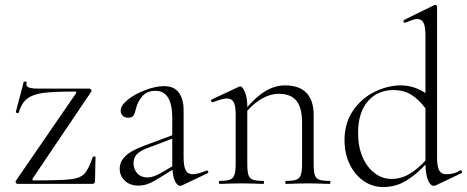

<svg xmlns="http://www.w3.org/2000/svg" viewBox="-20 -745 1892 778"><path d="M288 -367Q292 -374 283 -374Q198 -374 155.5 -368.5Q113 -363 90 -345Q67 -327 56 -289Q56 -287 52 -287Q49 -287 46 -288.5Q43 -290 44 -291L76 -413Q77 -415 83 -414.5Q89 -414 88 -412Q84 -397 94.5 -391.5Q105 -386 135 -386H342Q346 -386 349 -382Q352 -378 350 -374L112 -21Q108 -14 117 -14Q226 -14 265.5 -18.5Q305 -23 322 -41Q339 -59 356 -109Q357 -111 362 -111Q367 -111 367 -109L365 -11Q365 -7 362.5 -3.5Q360 0 356 0H51Q47 0 44.5 -4Q42 -8 44 -12Z M819 -54Q823 -54 824 -49.5Q825 -45 821 -43L718 6Q714 8 710 8Q699 8 690 -9.5Q681 -27 679 -57L624 -23Q599 -7 580 0Q561 7 541 7Q506 7 485.5 -13Q465 -33 465 -61Q465 -89 487 -111.5Q509 -134 563 -154L678 -197V-267Q678 -377 610 -377Q576 -377 557 -355.5Q538 -334 531 -305Q527 -287 521.5 -277.5Q516 -268 499 -268Q485 -268 477 -276.5Q469 -285 469 -296Q469 -318 498.5 -341.5Q528 -365 570 -380.5Q612 -396 645 -396Q685 -396 704.5 -370Q724 -344 724 -297V-108Q724 -71 732.5 -55Q741 -39 762 -39Q781 -39 817 -54ZM678 -71V-74V-183L572 -143Q543 -131 532 -117Q521 -103 521 -84Q521 -60 536 -43Q551 -26 578 -26Q600 -26 630 -43Z M1316 0Q1293 0 1280 -1L1228 -2L1175 -1Q1162 0 1139 0Q1136 0 1136 -6Q1136 -12 1139 -12Q1168 -12 1181 -17Q1194 -22 1199 -36.5Q1204 -51 1204 -81V-248Q1204 -309 1181 -337Q1158 -365 1109 -365Q1077 -365 1043.5 -346.5Q1010 -328 982 -296V-81Q982 -51 986.5 -36.5Q991 -22 1004.5 -17Q1018 -12 1047 -12Q1050 -12 1050 -6Q1050 0 1047 0Q1024 0 1011 -1L959 -2L906 -1Q893 0 870 0Q867 0 867 -6Q867 -12 870 -12Q899 -12 912 -17Q925 -22 930 -36.5Q935 -51 935 -81V-281Q935 -316 927 -331Q919 -346 899 -346Q883 -346 843 -331H841Q837 -331 835.5 -335.5Q834 -340 838 -342L949 -394Q951 -395 954 -395Q962 -395 972 -372.5Q982 -350 982 -315V-311Q1022 -357 1059 -378Q1096 -399 1136 -399Q1192 -399 1221.5 -369Q1251 -339 1251 -278V-81Q1251 -51 1255.5 -36.5Q1260 -22 1273.5 -17Q1287 -12 1316 -12Q1319 -12 1319 -6Q1319 0 1316 0Z M1846 -55Q1850 -55 1851.5 -50Q1853 -45 1849 -43L1746 6Q1742 8 1738 8Q1724 8 1714.5 -14.5Q1705 -37 1704 -78Q1666 -37 1624.5 -12Q1583 13 1532 13Q1490 13 1454.5 -11Q1419 -35 1397.5 -78.5Q1376 -122 1376 -177Q1376 -247 1411 -297.5Q1446 -348 1499 -373.5Q1552 -399 1604 -399Q1657 -399 1704 -368V-599Q1704 -636 1696.5 -652Q1689 -668 1670 -668Q1662 -668 1649.5 -663.5Q1637 -659 1622 -653H1620Q1616 -653 1615 -657.5Q1614 -662 1617 -664L1739 -724Q1741 -725 1744 -725Q1746 -725 1748.5 -723Q1751 -721 1751 -718V-108Q1751 -71 1759.5 -55Q1768 -39 1789 -39Q1820 -39 1844 -54ZM1704 -94V-306Q1678 -341 1647.5 -360.5Q1617 -380 1574 -380Q1509 -380 1470 -334Q1431 -288 1431 -206Q1431 -151 1449 -109Q1467 -67 1498 -43.5Q1529 -20 1567 -20Q1605 -20 1638 -39.5Q1671 -59 1704 -94Z"/></svg>

Font: Cormorant Garamond Light
Style: Regular
Weight: 300
Designer: Christian Thalmann (Catharsis Fonts)
Version: Version 3.000